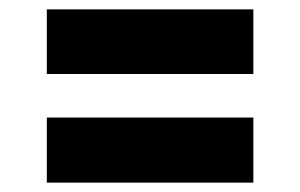

<svg xmlns="http://www.w3.org/2000/svg" viewBox="-20 -494 640 410"><path d="M80 -336V-474H521V-336ZM80 -104V-243H521V-104Z"/></svg>

Font: Rethink Sans ExtraBold
Style: Regular
Weight: 800
Designer: The Rethink Sans project authors (Hans Thiessen). DM Sans designed by Colophon Foundry.
Foundry: Rethink Communications LLC
Version: Version 1.001